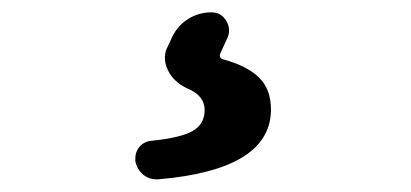

<svg xmlns="http://www.w3.org/2000/svg" viewBox="-20 -21 666 311"><path d="M236.3 269.5Q234.4 269.5 233.4 269.5Q221.7 269.5 212.9 262.7Q202.1 253.9 199.2 240.2Q199.2 237.3 199.2 235.4Q199.2 225.6 205.1 217.8Q212.9 208 225.6 207Q273.4 202.1 292.5 190.9Q311.5 179.7 311.5 157.2Q311.5 133.8 283.2 122.1Q261.7 112.3 252 92.8Q247.1 83 247.1 72.3Q247.1 62.5 252 53.7L258.8 39.1Q267.6 20.5 284.7 9.8Q301.8 -1 322.3 -1Q337.9 -1 346.2 12.2Q354.5 25.4 348.6 40L336.9 65.4Q334 73.2 341.8 75.2Q380.9 85.9 399.9 105Q418.9 124 418.9 156.2Q418.9 253.9 236.3 269.5Z"/></svg>

Font: Gen Jyuu GothicX Bold
Style: Bold
Weight: 700
Designer: Ryoko NISHIZUKA (kana &amp; ideographs); Paul D. Hunt (Latin, Greek &amp; Cyrillic); Wenlong ZHANG (bopomofo); Sandoll C
Version: Version 1.058.20140828